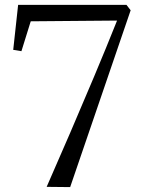

<svg xmlns="http://www.w3.org/2000/svg" viewBox="-20 -763 580 784"><path d="M266.5 1 170.5 0Q218.5 -109 267.2 -222.2Q316 -335.5 364.2 -450.2Q412.5 -565 458 -679L105.5 -676L67.5 -554L34 -559.5L54 -743H496.5L513.5 -721Z"/></svg>

Font: Merriweather 96pt Light
Style: Regular
Weight: 300
Version: Version 2.100